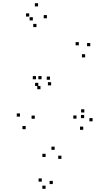

<svg xmlns="http://www.w3.org/2000/svg" viewBox="-20 -795 660 1199"><path d="M197.2 -53.3V-73.3H177.2V-53.3ZM299.3 -261.8V-281.8H279.3V-261.8ZM511.7 -436.5V-456.5H491.7V-436.5ZM543.7 -506.3V-526.3H523.7V-506.3ZM472.3 -512V-532H452.3V-512ZM239.5 -300V-320H219.5V-300ZM204.7 -300V-320H184.7V-300ZM219.2 -257.7V-277.7H199.2V-257.7ZM273 -680.8V-700.8H253V-680.8ZM217.8 -755V-775H197.8V-755ZM162.5 -691.5V-711.5H142.5V-691.5ZM207.7 -625.8V-645.8H187.7V-625.8ZM185 -667.5V-687.5H165V-667.5ZM104.7 -66.7V-86.7H84.7V-66.7ZM140.3 11.8V-8.2H120.3V11.8ZM558.3 -37.5V-57.5H538.3V-37.5ZM506.5 -92.5V-112.5H486.5V-92.5ZM457.7 -54V-74H437.7V-54ZM505.5 -57.3V-77.3H485.5V-57.3ZM292 -297V-317H272V-297ZM232.7 -237.8V-257.8H212.7V-237.8ZM499.7 15.7V-4.3H479.7V15.7ZM309.8 354.5V334.5H289.8V354.5ZM363.5 197.2V177.2H343.5V197.2ZM321.2 140.8V120.8H301.2V140.8ZM264.7 185.3V165.3H244.7V185.3ZM241 339.3V319.3H221V339.3ZM264.5 384.3V364.3H244.5V384.3Z"/></svg>

Font: Monaspace Radon Dots Var
Style: Regular
Weight: 400
Designer: Riley Cran and the Lettermatic Team
Version: Version 1.100 (Monaspace Radon Dots)